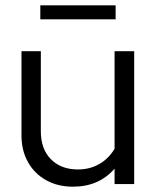

<svg xmlns="http://www.w3.org/2000/svg" viewBox="-20 -694 589 724"><path d="M255 10Q198 10 154 -14.5Q110 -39 85.5 -82.7Q61 -126.4 61 -184V-501H134V-199Q134 -132 172 -93.5Q210 -55 274.2 -55Q318.7 -55 354.4 -75.5Q390 -96 412 -133V-501H486V0H412V-58Q353 10 255 10ZM132 -621V-674H416V-621Z"/></svg>

Font: Red Hat Display VF
Style: Regular
Weight: 300
Designer: Pentagram, MCKL
Foundry: Pentagram, MCKL
Version: Version 1.023